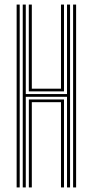

<svg xmlns="http://www.w3.org/2000/svg" viewBox="-20 -820 406 840"><path d="M79.5 0V-800H92.8V-408.5H273.2V-800H286.5V0H273.2V-396.5H92.8V0ZM106.2 0V-384.8H260V0H246.8V-373H119.2V0ZM52.8 0V-800H66.2V0ZM299.8 0V-800H313V0ZM106 -420.2V-800H119.2V-432H246.8V-800H260V-420.2Z"/></svg>

Font: Big Shoulders Inline Display Thin
Style: Regular
Weight: 400
Version: Version 2.002